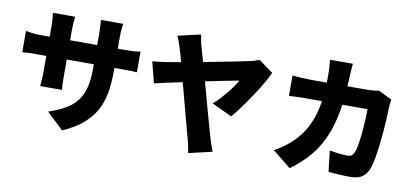

<svg xmlns="http://www.w3.org/2000/svg" viewBox="-77 -1059 3021 1397"><g transform="rotate(10 1434.0 -360.0)"><path d="M50 -597Q67 -594 93 -590Q119 -586 158 -586H227V-665Q227 -695 224.5 -719.5Q222 -744 220 -761H384Q382 -744 380 -720Q378 -696 378 -664V-586H578V-676Q578 -705 576.5 -729Q575 -753 573 -771H737Q735 -752 732.5 -728.5Q730 -705 730 -676V-586H781Q823 -586 847 -587.5Q871 -589 897 -594V-441Q877 -443 850.5 -443.5Q824 -444 782 -444H730V-413Q730 -328 717 -256.5Q704 -185 671 -125.5Q638 -66 580.5 -17.5Q523 31 434 70L310 -47Q382 -71 432.5 -100Q483 -129 515.5 -170.5Q548 -212 563 -270Q578 -328 578 -409V-444H378V-328Q378 -293 379 -265.5Q380 -238 382 -220H221Q223 -238 225 -265.5Q227 -293 227 -328V-444H158Q119 -444 94.5 -443Q70 -442 50 -440Z M1479 -314Q1505 -335 1529.5 -362Q1554 -389 1576 -416Q1598 -443 1615 -468Q1632 -493 1642 -511Q1631 -509 1607.5 -504.5Q1584 -500 1551 -493.5Q1518 -487 1478.5 -479Q1439 -471 1396 -462Q1412 -403 1428.5 -343.5Q1445 -284 1459.5 -230.5Q1474 -177 1486.5 -134.5Q1499 -92 1506 -66Q1508 -58 1512.5 -45Q1517 -32 1521.5 -18Q1526 -4 1531 10Q1536 24 1539 33L1367 73Q1362 51 1356.5 22Q1351 -7 1343 -34Q1336 -58 1325 -100.5Q1314 -143 1299.5 -196Q1285 -249 1269.5 -309.5Q1254 -370 1238 -428Q1170 -414 1115 -402Q1060 -390 1033 -383L993 -539Q1046 -544 1097.5 -552Q1149 -560 1201 -569Q1193 -598 1186.5 -622Q1180 -646 1174 -663Q1166 -688 1158.5 -711Q1151 -734 1140 -754L1309 -793Q1313 -773 1317 -748.5Q1321 -724 1329 -701Q1334 -680 1342 -654Q1350 -628 1358 -598Q1409 -608 1461.5 -618Q1514 -628 1559.5 -637Q1605 -646 1641 -653.5Q1677 -661 1696 -665Q1713 -668 1730.5 -674Q1748 -680 1761 -685L1867 -608Q1851 -571 1822.5 -522.5Q1794 -474 1760.5 -424Q1727 -374 1692.5 -326.5Q1658 -279 1628 -244Z M1977 -56Q2102 -125 2170.5 -225Q2239 -325 2259 -468H2151Q2140 -468 2123.5 -468Q2107 -468 2088.5 -467.5Q2070 -467 2051.5 -466Q2033 -465 2016 -464V-615Q2049 -611 2086.5 -609Q2124 -607 2151 -607H2271V-683Q2271 -691 2270.5 -703Q2270 -715 2269 -728Q2268 -741 2267 -753.5Q2266 -766 2264 -775H2434Q2432 -758 2430 -730Q2428 -702 2427 -685Q2426 -665 2425.5 -645.5Q2425 -626 2423 -607H2576Q2613 -607 2656 -615L2754 -567Q2752 -556 2750 -539Q2748 -522 2748 -514Q2747 -473 2743.5 -408Q2740 -343 2733 -274.5Q2726 -206 2716 -143.5Q2706 -81 2691 -43Q2675 -3 2643.5 18Q2612 39 2557 39Q2512 39 2471 36Q2430 33 2396 31L2378 -124Q2412 -118 2446 -114Q2480 -110 2508 -110Q2532 -110 2542.5 -118.5Q2553 -127 2560 -145Q2569 -165 2575.5 -203.5Q2582 -242 2586.5 -287.5Q2591 -333 2593.5 -381Q2596 -429 2596 -468H2410Q2397 -378 2374 -303Q2351 -228 2315 -165Q2279 -102 2228.5 -48.5Q2178 5 2112 53Z"/></g></svg>

Font: Kinto Sans Black
Style: Regular
Weight: 900
Designer: Authors: Ryoko NISHIZUKA  (kana & ideographs); Paul D. Hunt (Latin, Greek & Cyrillic); Wenlong ZHANG  (bopomofo); Sandol
Foundry: Adobe Systems Incorporated, ookami Inc.
Version: Version 0.001